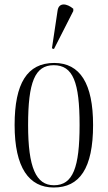

<svg xmlns="http://www.w3.org/2000/svg" viewBox="-20 -824 479 854"><path d="M220 -606 306 -775V-785C278 -809 241 -815 236 -776L211 -609ZM219 10C334 10 394 -75 394 -268C394 -451 337 -544 221 -544C101 -544 45 -453 45 -268C45 -78 109 10 219 10ZM220 0C140 0 105 -79 105 -268C105 -458 135 -534 219 -534C305 -534 334 -458 334 -268C334 -80 305 0 220 0Z"/></svg>

Font: Noto Serif Display ExtraCondensed Light
Style: Regular
Weight: 300
Width: 2
Designer: Monotype Design Team
Foundry: Monotype Imaging Inc.
Version: Version 2.009